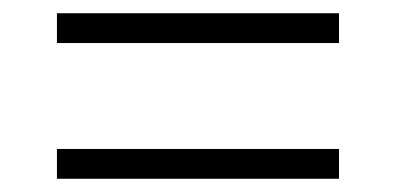

<svg xmlns="http://www.w3.org/2000/svg" viewBox="-20 -502 599 290"><path d="M66 -437V-482H492V-437ZM66 -232V-277H492V-232Z"/></svg>

Font: Noto Serif Myanmar Light
Style: Regular
Weight: 300
Designer: Ben Mitchell and the Monotype Design Team
Foundry: Monotype Imaging Inc.
Version: Version 2.106; ttfautohint (v1.8.4.7-5d5b)